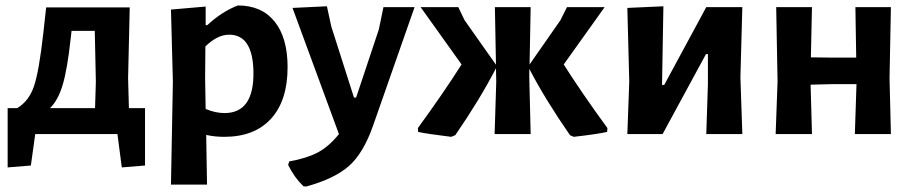

<svg xmlns="http://www.w3.org/2000/svg" viewBox="-20 -491 3348 703"><path d="M8 122V-95H43Q86 -121 104.5 -175.5Q123 -230 139 -373L149 -464H455L449 -205L452 -95H511V115L426 122L410 0H109L93 115ZM239 -352Q227 -240 210 -182Q193 -124 163 -95H328L331 -192L327 -378H242Z M733 -467V-399H739Q793 -449 851 -471Q938 -471 985.5 -412Q1033 -353 1033 -245Q1033 -123 972.5 -56.5Q912 10 801 10Q766 10 735 3L738 185H606L613 -192L606 -456ZM731 -205 733 -92Q769 -77 802 -77Q910 -77 908 -227Q906 -364 819 -364Q776 -364 732 -321Z M1177 -468 1193 -394 1276 -134H1284L1367 -383L1384 -465H1498L1346 -31Q1311 69 1258.5 116Q1206 163 1101 192L1091 191Q1057 158 1035 113L1039 100Q1102 89 1143 67.5Q1184 46 1221 0L1051 -462Z M1632 10Q1542 -1 1511 -8L1510 -22Q1604 -151 1670 -255L1520 -465H1658L1681 -417L1796 -254L1792 -465H1923L1919 -255L2032 -417L2056 -465H2194L2044 -255Q2110 -151 2204 -22L2203 -8Q2168 0 2081 10L2067 4Q1975 -129 1918 -239V-205L1923 0H1791L1797 -192L1796 -241Q1737 -127 1647 4Z M2277 0 2284 -192 2277 -462 2409 -468 2404 -180H2412L2566 -465H2698L2691 -208L2698 0H2566L2572 -183V-293H2565L2406 0Z M2820 0 2827 -192 2822 -465H2953L2949 -281L3035 -280H3115L3112 -465H3242L3237 -205L3242 0H3110L3116 -183H3029L2948 -181L2953 0Z"/></svg>

Font: Alegreya Sans
Style: Bold
Weight: 700
Designer: Juan Pablo del Peral
Foundry: Huerta Tipografica
Version: Version 2.007